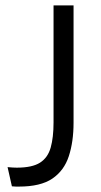

<svg xmlns="http://www.w3.org/2000/svg" viewBox="-20 -680 375 710"><path d="M24 9 8 -62Q18 -61 27 -60.5Q36 -60 42 -60Q99 -60 128 -78.5Q157 -97 167.5 -134.5Q178 -172 178 -227V-660H252V-226Q252 -156 234.5 -102.5Q217 -49 173.5 -19.5Q130 10 50 10Q45 10 39 10Q33 10 24 9Z"/></svg>

Font: Bricolage Grotesque 24pt Light
Style: Regular
Weight: 300
Designer: Mathieu Triay
Foundry: Atelier Triay
Version: Version 1.001;gftools[0.9.33.dev8+g029e19f]